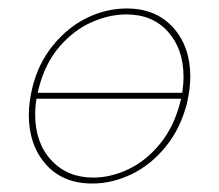

<svg xmlns="http://www.w3.org/2000/svg" viewBox="-20 -430 517 453"><path d="M429 -249Q429 -221 421 -186Q406 -127 371 -84Q336 -41 290.5 -19Q245 3 198 3Q128 3 88 -42.5Q48 -88 48 -159Q48 -187 56 -222Q70 -280 105 -323Q140 -366 185.5 -388Q231 -410 279 -410Q348 -410 388.5 -365Q429 -320 429 -249ZM71 -220 69 -211H410Q413 -231 413 -249Q413 -314 376.5 -355Q340 -396 278 -396Q238 -396 196 -377.5Q154 -359 120 -319.5Q86 -280 71 -220ZM405 -188 407 -197H66Q63 -178 63 -160Q63 -93 101 -52Q139 -11 200 -11Q241 -11 282.5 -30.5Q324 -50 357 -90Q390 -130 405 -188Z"/></svg>

Font: Ysabeau Thin
Style: Italic
Weight: 200
Italic angle: -12°
Designer: Christian Thalmann (Catharsis Fonts)
Version: Version 0.003